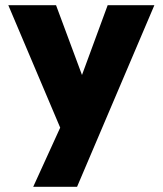

<svg xmlns="http://www.w3.org/2000/svg" viewBox="-20 -520 628 740"><path d="M395 -500H575L277 200H108L212 -28L12 -500H196L296 -231Z"/></svg>

Font: Albert Sans Black
Style: Regular
Weight: 900
Designer: Andreas Rasmussen
Foundry: a.Foundry
Version: Version 1.025